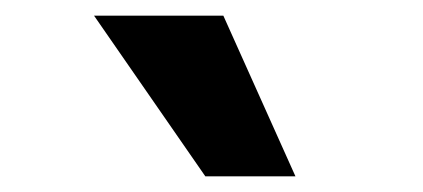

<svg xmlns="http://www.w3.org/2000/svg" viewBox="-20 -782 540 245"><path d="M242 -557 100 -762H265L357 -557Z"/></svg>

Font: Nunito Sans 12pt Black
Style: Italic
Weight: 900
Italic angle: -9°
Designer: Vernon Adams
Foundry: Vernon Adams
Version: Version 3.101;gftools[0.9.27]